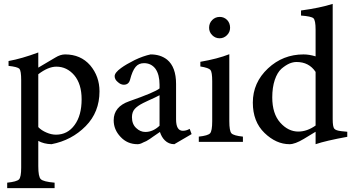

<svg xmlns="http://www.w3.org/2000/svg" viewBox="-20 -730 1816 988"><path d="M177 -382 265 -434Q291 -450 315 -450Q395 -450 444 -394Q492 -337 492 -260Q492 -153 421 -81Q349 -8 245 12Q206 11 177 -5V125Q177 180 190 192Q203 205 261 210V238H17V210Q66 205 78 193Q89 181 89 133V-318Q89 -365 80 -376Q70 -386 24 -391V-416Q91 -428 177 -460ZM177 -348V-76Q193 -59 219 -48Q244 -37 268 -37Q328 -37 364 -87Q400 -136 400 -219Q400 -298 362 -343Q324 -387 270 -387Q228 -387 177 -348Z M966 -40 877 12Q848 12 828 -8Q811 -25 803 -51Q800 -49 787 -40Q773 -30 768 -27Q762 -23 751 -15Q739 -7 733 -4Q726 -1 717 3Q708 8 701 10Q694 12 688 12Q635 12 600 -26Q565 -63 565 -111Q565 -181 645 -209Q777 -255 801 -275V-294Q801 -346 780 -376Q758 -405 721 -405Q694 -405 678 -386Q661 -366 649 -319Q642 -294 617 -294Q601 -294 586 -308Q570 -321 570 -338Q570 -356 603 -380Q629 -399 673 -421Q717 -442 755 -450Q806 -450 840 -423Q886 -385 886 -298V-116Q886 -57 921 -57Q939 -57 956 -67ZM801 -83V-240Q792 -235 777 -228Q761 -220 742 -212Q723 -203 717 -200Q687 -185 673 -169Q659 -153 659 -127Q659 -91 681 -71Q702 -51 728 -51Q767 -51 801 -83Z M1110 -533Q1088 -533 1072 -549Q1056 -565 1056 -587Q1056 -611 1072 -627Q1088 -643 1111 -643Q1133 -643 1149 -627Q1164 -611 1164 -587Q1164 -565 1148 -549Q1132 -533 1110 -533ZM1230 0H1003V-27Q1050 -32 1061 -44Q1072 -56 1072 -107V-312Q1072 -359 1063 -370Q1054 -381 1011 -388V-412Q1099 -427 1160 -451V-107Q1160 -56 1171 -44Q1182 -32 1230 -27Z M1767 -52V-26Q1657 -6 1604 12V-52L1543 -15Q1498 12 1470 12Q1401 12 1341 -46Q1281 -104 1281 -202Q1281 -305 1359 -378Q1436 -450 1542 -450Q1571 -450 1604 -440V-578Q1604 -625 1593 -636Q1582 -646 1529 -650V-676Q1626 -689 1692 -710V-117Q1692 -78 1700 -68Q1708 -58 1737 -55ZM1604 -84V-360Q1570 -411 1506 -411Q1488 -411 1469 -403Q1449 -394 1428 -376Q1407 -357 1394 -319Q1381 -280 1381 -229Q1381 -145 1422 -99Q1463 -53 1515 -53Q1560 -53 1604 -84Z"/></svg>

Font: Shafarik
Style: Regular
Weight: 400
Version: Version 1.001; ttfautohint (v1.8.4.7-5d5b)